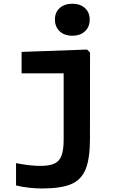

<svg xmlns="http://www.w3.org/2000/svg" viewBox="-20 -817 660 1046"><path d="M208.4 209.8Q173.5 209.8 137.1 205.6Q100.8 201.5 67.4 193.2V71.7Q142.2 86.8 200.5 86.8Q249.6 86.8 276.6 74.1Q303.7 61.4 315.2 30.9Q326.8 0.4 326.8 -55.9V-455.8L349.3 -417.5H97.6V-534.2L454.3 -547.1L470.5 -531L470.1 -60.8Q470.1 48 446.1 105.8Q422.2 163.5 366.6 186.6Q311.1 209.8 208.4 209.8ZM279.2 -710.1Q279.2 -749.8 305.2 -773.2Q331.2 -796.6 373.9 -796.6Q416.6 -796.6 442.6 -773.2Q468.6 -749.8 468.6 -710.1Q468.6 -670 442.6 -646.2Q416.6 -622.3 373.9 -622.3Q345.9 -622.3 324.5 -633.1Q303.2 -643.8 291.2 -663.8Q279.2 -683.8 279.2 -710.1Z"/></svg>

Font: Monaspace Neon Var ExtraLight
Style: Regular
Weight: 200
Designer: Riley Cran and the Lettermatic Team
Version: Version 1.200 (Monaspace Neon Var)